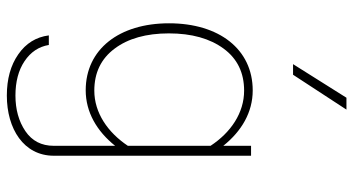

<svg xmlns="http://www.w3.org/2000/svg" viewBox="-258 -547 1043 567"><g transform="rotate(90 263.5 -263.5)"><path d="M169.4 -607.4H200.7L303.7 -765.1H268.6ZM48.8 -241.2C48.8 -93.8 125.5 4.9 246.6 4.9C311 4.9 367.2 -27.8 410.6 -82V99.1C410.6 135.7 396 163.6 367.2 183.1C338.4 202.6 303.2 212.4 262.2 212.4C221.7 212.4 187.5 203.6 160.6 185.5C133.8 167.5 117.7 143.6 112.8 113.8H84.5C89.4 151.4 107.9 181.6 140.6 204.1C172.9 226.6 213.4 237.8 262.2 237.8C360.4 237.8 439.9 188 439.9 99.1V-483.4H410.6V-401.4C367.2 -455.6 311.5 -488.3 247.1 -488.3C125.5 -488.3 48.8 -389.2 48.8 -241.2ZM78.6 -240.7C78.6 -308.1 93.8 -361.8 123.5 -402.3C153.3 -442.9 194.8 -462.9 247.6 -462.9C313.5 -462.9 371.1 -423.8 410.6 -363.8V-119.6C371.1 -60.5 313.5 -20.5 247.6 -20.5C194.8 -20.5 153.3 -40.5 123.5 -80.6C93.8 -120.1 78.6 -173.8 78.6 -240.7Z"/></g></svg>

Font: Estedad Thin
Style: Regular
Weight: 100
Designer: Amin Abedi
Version: Version 7.3